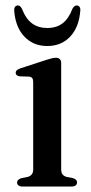

<svg xmlns="http://www.w3.org/2000/svg" viewBox="-20 -683 332 703"><path d="M204 -452.5V-63.5Q204 -51 208.8 -44.8Q213.5 -38.5 223 -35.5L246.5 -31Q254 -28.5 258 -24.8Q262 -21 262 -14.5Q262 -8 256.8 -4Q251.5 0 242 0H62Q53 0 47.8 -4Q42.5 -8 42.5 -14.5Q42.5 -20.5 46.5 -24.2Q50.5 -28 57.5 -30.5L82.5 -35.5Q91.5 -38.5 96.5 -44.8Q101.5 -51 101.5 -63V-382.5Q101.5 -392.5 98 -397Q94.5 -401.5 86.5 -402.5L52 -403.5Q44.5 -405 41 -408Q37.5 -411 37.5 -416.5Q37.5 -422 41.8 -426Q46 -430 55.5 -433L150.5 -464Q163 -468 170.8 -469.8Q178.5 -471.5 185.5 -471.5Q194 -471.5 199 -466.5Q204 -461.5 204 -452.5ZM153 -580.5Q186.5 -580.5 209 -597.5Q231.5 -614.5 245.5 -651.5Q252 -663 260.5 -663Q267 -663 271 -658Q275 -653 274 -644Q269.5 -583.5 237 -549Q204.5 -514.5 153 -514.5Q102 -514.5 69.2 -549Q36.5 -583.5 32 -644Q31.5 -653 35.2 -658Q39 -663 45.5 -663Q54 -663 60 -651.5Q74.5 -614 97.5 -597.2Q120.5 -580.5 153 -580.5Z"/></svg>

Font: Fraunces 36pt
Style: Regular
Weight: 400
Version: Version 1.000;[b76b70a41]